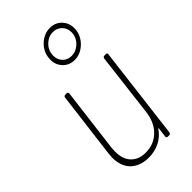

<svg xmlns="http://www.w3.org/2000/svg" viewBox="-242 -860 941 941"><g transform="rotate(-45 229.0 -389.5)"><path d="M398 -501H408Q418 -501 416 -491L357 -10Q355 0 346 0H337Q332 0 329.5 -3Q327 -6 328 -10L334 -58Q335 -61 333 -61.5Q331 -62 330 -59Q308 -27 274 -10Q240 7 199 7Q140 7 105.5 -26Q71 -59 71 -120Q71 -128 73 -148L116 -491Q116 -495 119 -498Q122 -501 127 -501H136Q145 -501 145 -491L103 -154Q102 -145 102 -130Q102 -78 129.5 -49.5Q157 -21 205 -21Q262 -21 300.5 -58.5Q339 -96 347 -160L387 -491Q389 -501 398 -501ZM196 -674Q196 -704 211 -729.5Q226 -755 251 -770.5Q276 -786 304 -786Q341 -786 365 -761.5Q389 -737 389 -700Q389 -670 373.5 -644.5Q358 -619 333 -603.5Q308 -588 280 -588Q244 -588 220 -612.5Q196 -637 196 -674ZM365 -696Q365 -724 346.5 -742.5Q328 -761 301 -761Q269 -761 244.5 -736.5Q220 -712 220 -677Q220 -649 238 -631Q256 -613 283 -613Q315 -613 340 -637.5Q365 -662 365 -696Z"/></g></svg>

Font: Barlow Semi Condensed Thin
Style: Italic
Weight: 250
Width: 4
Italic angle: -7°
Designer: Jeremy Tribby
Foundry: Tribby Type
Version: Version 1.408